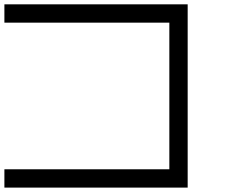

<svg xmlns="http://www.w3.org/2000/svg" viewBox="-20 -853 1040 873"><path d="M0 0V-83.3H750V-750H0V-833.3H833.3V0Z"/></svg>

Font: Galmuri11 Regular
Style: Regular
Weight: 400
Designer: Minseo Lee (Quiple)
Version: Version 2.356;hotconv 1.1.0;makeotfexe 2.6.0 DEVELOPMENT